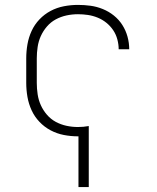

<svg xmlns="http://www.w3.org/2000/svg" viewBox="-20 -548 640 783"><path d="M300 215V8Q299 8 298.5 8Q298 8 298 8Q269 8 240.5 2.5Q212 -3 186.5 -16.5Q161 -30 141 -51Q121 -72 109 -98Q97 -124 92 -152.5Q87 -181 87 -210V-310Q87 -339 92 -367.5Q97 -396 109 -422Q121 -448 141 -469Q161 -490 186.5 -503.5Q212 -517 240.5 -522.5Q269 -528 298 -528Q324 -528 349.5 -524.5Q375 -521 399.5 -511Q424 -501 444.5 -484.5Q465 -468 479 -446Q493 -424 500 -398.5Q507 -373 507 -347H464Q464 -347 464 -347Q464 -347 464 -347Q464 -367 458.5 -387.5Q453 -408 441.5 -425Q430 -442 414 -455Q398 -468 378.5 -476Q359 -484 338.5 -487Q318 -490 298 -490Q274 -490 251 -485Q228 -480 207.5 -469Q187 -458 171.5 -440Q156 -422 146.5 -401Q137 -380 133.5 -356.5Q130 -333 130 -310V-210Q130 -187 133.5 -163.5Q137 -140 146.5 -119Q156 -98 171.5 -80Q187 -62 207.5 -51Q228 -40 251 -35Q274 -30 298 -30Q309 -30 320 -31Q331 -32 342 -34V215Z"/></svg>

Font: Zed Sans Extralight Extended
Style: Regular
Weight: 200
Width: 7
Designer: Belleve Invis
Foundry: Belleve Invis
Version: Version 1.0.0; ttfautohint (v1.8.4)